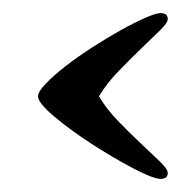

<svg xmlns="http://www.w3.org/2000/svg" viewBox="-20 -525 293 293"><path d="M236 -496Q236 -490 224 -478.5Q212 -467 195.5 -451Q179 -435 161 -416.5Q143 -398 131 -378Q143 -358 161 -339.5Q179 -321 195.5 -305.5Q212 -290 224 -278.5Q236 -267 236 -261Q236 -252 225 -252Q214 -252 183.5 -268Q153 -284 120.5 -305Q88 -326 63 -347Q38 -368 38 -378Q38 -385 50 -397.5Q62 -410 80 -424Q98 -438 120.5 -452.5Q143 -467 163.5 -478.5Q184 -490 201 -497.5Q218 -505 225 -505Q236 -505 236 -496Z"/></svg>

Font: Scratch Savers
Style: Book
Weight: 400
Designer: Pablo Impallari, Rodrigo Fuenzalida, Brenda Gallo
Foundry: Pablo Impallari, Rodrigo Fuenzalida, Brenda Gallo
Version: Version 4.0b1